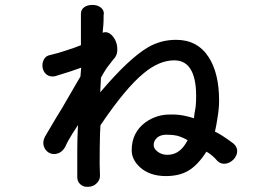

<svg xmlns="http://www.w3.org/2000/svg" viewBox="-20 -757 1040 768"><path d="M181.6 -537.1Q163.1 -534.2 155.3 -518.6Q147.5 -503.9 150.4 -486.3Q153.3 -469.7 166 -459Q179.7 -448.2 200.2 -452.1L218.8 -458Q247.1 -466.8 259.8 -470.7Q279.3 -477.5 304.7 -486.3L301.8 -451.2Q275.4 -405.3 249 -360.4Q233.4 -332 204.1 -285.2L160.2 -210.9Q149.4 -190.4 155.3 -171.9Q161.1 -154.3 176.8 -145.5Q192.4 -137.7 209 -142.6Q227.5 -147.5 240.2 -168Q247.1 -184.6 255.9 -199.2Q266.6 -218.8 292 -256.8Q289.1 -206.1 289.1 -158.2Q289.1 -127 289.1 -55.7Q287.1 -32.2 301.8 -19.5Q314.5 -7.8 334 -9.8Q353.5 -10.7 366.2 -23.4Q380.9 -37.1 379.9 -55.7Q377.9 -88.9 378.9 -164.1Q379.9 -235.4 381.8 -255.9Q482.4 -405.3 555.7 -464.8Q617.2 -515.6 676.8 -515.6Q718.8 -515.6 740.2 -483.4Q764.6 -447.3 764.6 -373Q764.6 -348.6 762.7 -330.1Q760.7 -319.3 757.8 -301.8L755.9 -284.2Q733.4 -291 713.9 -294.9Q686.5 -299.8 661.1 -298.8Q607.4 -299.8 561.5 -267.6Q506.8 -226.6 506.8 -156.2Q506.8 -118.2 540 -87.9Q579.1 -52.7 643.6 -52.7Q697.3 -52.7 733.4 -74.2Q771.5 -96.7 805.7 -150.4Q819.3 -142.6 828.1 -134.8Q838.9 -126 850.6 -112.3Q864.3 -99.6 883.8 -102.5Q900.4 -105.5 914.1 -119.1Q927.7 -133.8 928.7 -150.4Q929.7 -168.9 914.1 -182.6Q893.6 -198.2 871.1 -212.9Q852.5 -224.6 839.8 -230.5Q845.7 -255.9 849.6 -283.2Q856.4 -322.3 856.4 -354.5Q856.4 -462.9 815.4 -527.3Q770.5 -597.7 684.6 -597.7Q623 -597.7 571.3 -567.4Q494.1 -521.5 380.9 -387.7L383.8 -446.3Q393.6 -464.8 407.2 -485.4Q416 -497.1 433.6 -519.5L439.5 -526.4Q450.2 -541 449.2 -561.5Q449.2 -580.1 440.4 -597.7Q431.6 -614.3 418.9 -623Q404.3 -631.8 390.6 -626Q392.6 -647.5 393.6 -660.2Q394.5 -669.9 394.5 -697.3L395.5 -702.1Q395.5 -718.8 380.9 -728.5Q368.2 -737.3 349.6 -737.3Q330.1 -737.3 317.4 -728.5Q303.7 -718.8 303.7 -702.1V-576.2Q272.5 -563.5 246.1 -555.7Q214.8 -544.9 181.6 -537.1ZM730.5 -196.3Q715.8 -168 698.2 -154.3Q677.7 -137.7 649.4 -137.7Q627 -137.7 610.4 -150.4Q594.7 -162.1 594.7 -176.8Q594.7 -194.3 608.4 -206.1Q625 -220.7 658.2 -217.8Q671.9 -217.8 689.5 -213.9Q710 -208 730.5 -196.3Z"/></svg>

Font: Gungsuh
Style: Regular
Weight: 400
Version: Version 2.21